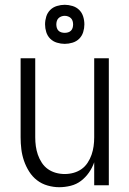

<svg xmlns="http://www.w3.org/2000/svg" viewBox="-20 -773 540 801"><path d="M227 8Q203 8 178.5 1Q154 -6 134.5 -21Q115 -36 101.5 -57.5Q88 -79 80 -102.5Q72 -126 69 -150.5Q66 -175 66 -200V-530H127V-200Q127 -181 129.5 -163Q132 -145 138 -127.5Q144 -110 154.5 -94Q165 -78 180 -67.5Q195 -57 213 -52Q231 -47 250 -47Q269 -47 287 -52Q305 -57 320 -67.5Q335 -78 345.5 -94Q356 -110 362 -127.5Q368 -145 370.5 -163Q373 -181 373 -200V-530H434V0H373V-96Q365 -73 351 -53Q337 -33 318 -18.5Q299 -4 275 2Q251 8 227 8ZM250 -590Q234 -590 217.5 -595Q201 -600 189.5 -611.5Q178 -623 173 -639Q168 -655 168 -671Q168 -688 173 -704Q178 -720 189.5 -731.5Q201 -743 217.5 -748Q234 -753 250 -753Q266 -753 282.5 -748Q299 -743 310.5 -731.5Q322 -720 327 -704Q332 -688 332 -671Q332 -655 327 -639Q322 -623 310.5 -611.5Q299 -600 282.5 -595Q266 -590 250 -590ZM250 -636Q257 -636 264 -638Q271 -640 276 -645Q281 -650 283 -657Q285 -664 285 -671Q285 -678 283 -685Q281 -692 276 -697Q271 -702 264 -704.5Q257 -707 250 -707Q243 -707 236 -704.5Q229 -702 224 -697Q219 -692 217 -685Q215 -678 215 -671Q215 -664 217 -657Q219 -650 224 -645Q229 -640 236 -638Q243 -636 250 -636Z"/></svg>

Font: Iosevka Term Light
Style: Regular
Weight: 300
Monospace: yes
Designer: Belleve Invis
Foundry: Belleve Invis
Version: Version 9.0.1; ttfautohint (v1.8.3)